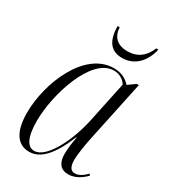

<svg xmlns="http://www.w3.org/2000/svg" viewBox="-181 -825 829 929"><g transform="rotate(30 233.0 -360.5)"><path d="M293 -608C364 -608 410 -660 426 -731H414C393 -678 355 -649 299 -649C243 -649 212 -679 210 -731H198C199 -653 227 -608 293 -608ZM131 10C189 10 243 -39 293 -164H296C290 -130 285 -97 285 -67C285 -19 305 10 349 10C388 10 420 -13 444 -37L438 -45C415 -22 396 -10 374 -10C351 -10 340 -29 340 -66C340 -98 351 -164 359 -200L430 -535H418L378 -506C358 -528 330 -546 286 -546C121 -546 28 -312 28 -150C28 -51 60 10 131 10ZM150 -6C114 -6 89 -43 89 -139C89 -288 167 -536 291 -536C319 -536 346 -523 361 -498L313 -270C286 -143 217 -6 150 -6Z"/></g></svg>

Font: Noto Serif Display Condensed Light
Style: Italic
Weight: 300
Width: 3
Italic angle: -12°
Designer: Monotype Design Team
Foundry: Monotype Imaging Inc.
Version: Version 2.009